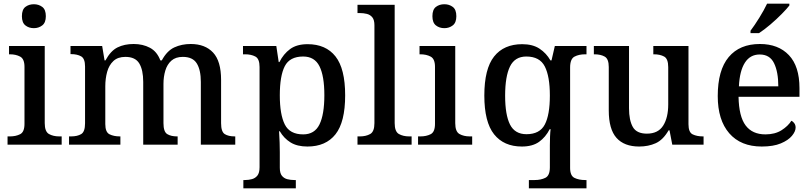

<svg xmlns="http://www.w3.org/2000/svg" viewBox="-20 -786 4411 1043"><path d="M164 -633Q137 -633 118 -648Q99 -663 99 -698Q99 -734 118 -748.5Q137 -763 164 -763Q190 -763 209.5 -748.5Q229 -734 229 -698Q229 -663 209.5 -648Q190 -633 164 -633ZM21 0V-45H34Q66 -45 89.5 -57Q113 -69 113 -113V-423Q113 -466 89.5 -478.5Q66 -491 34 -491H29V-536H223V-117Q223 -71 246 -58Q269 -45 302 -45H315V0Z M355 0V-45H366Q400 -45 421 -57.5Q442 -70 442 -116V-425Q442 -468 420.5 -480Q399 -492 366 -492H363V-536H535L548 -458H553Q581 -510 618.5 -528.5Q656 -547 706 -547Q756 -547 794.5 -526.5Q833 -506 851 -458H859Q887 -510 927 -528.5Q967 -547 1016 -547Q1094 -547 1137.5 -500.5Q1181 -454 1181 -352V-117Q1181 -70 1201 -57.5Q1221 -45 1255 -45H1258V0H1071V-341Q1071 -406 1049 -441.5Q1027 -477 973 -477Q934 -477 911 -456.5Q888 -436 878 -402.5Q868 -369 868 -330V-117Q868 -70 888.5 -57.5Q909 -45 942 -45H945V0H758V-341Q758 -406 736.5 -441.5Q715 -477 661 -477Q620 -477 596 -454.5Q572 -432 562 -395.5Q552 -359 552 -317V-112Q552 -68 575 -56.5Q598 -45 631 -45H634V0Z M1302 237V192H1311Q1331 192 1349 187Q1367 182 1378.5 167.5Q1390 153 1390 122V-422Q1390 -467 1367 -479Q1344 -491 1312 -491H1300V-536H1481L1494 -449H1498Q1520 -493 1556 -519.5Q1592 -546 1651 -546Q1750 -546 1802.5 -479.5Q1855 -413 1855 -268Q1855 -123 1802.5 -56.5Q1750 10 1650 10Q1594 10 1558 -12.5Q1522 -35 1500 -73H1496Q1498 -44 1499 -12.5Q1500 19 1500 40V125Q1500 155 1511.5 169Q1523 183 1541 187.5Q1559 192 1579 192H1587V237ZM1627 -56Q1689 -56 1715.5 -110Q1742 -164 1742 -269Q1742 -373 1715.5 -426Q1689 -479 1627 -479Q1554 -479 1527 -426.5Q1500 -374 1500 -268Q1500 -164 1527 -110Q1554 -56 1627 -56Z M1922 0V-45H1935Q1968 -45 1991 -58Q2014 -71 2014 -117V-649Q2014 -678 2002.5 -692Q1991 -706 1973 -710.5Q1955 -715 1935 -715H1922V-760H2124V-117Q2124 -71 2147 -58Q2170 -45 2203 -45H2216V0Z M2394 -633Q2367 -633 2348 -648Q2329 -663 2329 -698Q2329 -734 2348 -748.5Q2367 -763 2394 -763Q2420 -763 2439.5 -748.5Q2459 -734 2459 -698Q2459 -663 2439.5 -648Q2420 -633 2394 -633ZM2251 0V-45H2264Q2296 -45 2319.5 -57Q2343 -69 2343 -113V-423Q2343 -466 2319.5 -478.5Q2296 -491 2264 -491H2259V-536H2453V-117Q2453 -71 2476 -58Q2499 -45 2532 -45H2545V0Z M2853 237V192H2885Q2918 192 2942.5 180Q2967 168 2967 123V43Q2967 27 2967 3Q2967 -21 2968 -45Q2969 -69 2971 -84H2966Q2944 -41 2908.5 -15.5Q2873 10 2815 10Q2717 10 2664 -56.5Q2611 -123 2611 -267Q2611 -412 2664 -479Q2717 -546 2817 -546Q2874 -546 2911 -521.5Q2948 -497 2970 -458H2976L2994 -536H3166V-491H3158Q3125 -491 3101 -478.5Q3077 -466 3077 -419V126Q3077 169 3101 180.5Q3125 192 3158 192H3166V237ZM2840 -57Q2912 -57 2939.5 -109.5Q2967 -162 2967 -267Q2967 -371 2939.5 -425Q2912 -479 2839 -479Q2777 -479 2750.5 -425Q2724 -371 2724 -266Q2724 -162 2750.5 -109.5Q2777 -57 2840 -57Z M3452 10Q3371 10 3329 -37Q3287 -84 3287 -186V-422Q3287 -466 3265 -478.5Q3243 -491 3209 -491H3206V-536H3397V-198Q3397 -133 3417.5 -96.5Q3438 -60 3494 -60Q3555 -60 3582.5 -103.5Q3610 -147 3610 -219V-421Q3610 -467 3587.5 -479Q3565 -491 3533 -491H3529V-536H3720V-111Q3720 -67 3743 -56Q3766 -45 3798 -45H3802V0H3632L3617 -78H3612Q3582 -26 3542 -8Q3502 10 3452 10Z M4118 10Q4004 10 3941.5 -62Q3879 -134 3879 -264Q3879 -405 3938.5 -476Q3998 -547 4108 -547Q4208 -547 4265.5 -486.5Q4323 -426 4323 -307V-260H3992Q3994 -153 4030.5 -104.5Q4067 -56 4138 -56Q4190 -56 4225.5 -78.5Q4261 -101 4279 -130Q4287 -127 4294.5 -117Q4302 -107 4302 -93Q4302 -72 4282 -48Q4262 -24 4221.5 -7Q4181 10 4118 10ZM4208 -317Q4208 -395 4185 -442.5Q4162 -490 4107 -490Q4055 -490 4026.5 -445.5Q3998 -401 3994 -317ZM4057 -619Q4079 -648 4105 -690Q4131 -732 4147 -766H4268V-756Q4255 -739 4226.5 -710Q4198 -681 4164.5 -652.5Q4131 -624 4103 -606H4057Z"/></svg>

Font: Noto Serif Lao Medium
Style: Regular
Weight: 500
Designer: Monotype Design Team
Foundry: Monotype Imaging Inc.
Version: Version 2.003; ttfautohint (v1.8.4.7-5d5b)